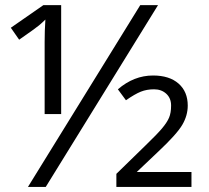

<svg xmlns="http://www.w3.org/2000/svg" viewBox="-20 -734 820 754"><path d="M220.2 -286.1H155.3V-568.8Q155.3 -613.3 158.2 -657.2Q146 -645 133.5 -634.5Q121.1 -624 55.2 -578.1L22.5 -625L150.4 -713.9H220.2ZM159.7 0H89.8L530.8 -713.9H600.6ZM581.1 -437.5Q645 -437.5 681.2 -405.8Q717.3 -374 717.3 -319.3Q717.3 -280.3 695.8 -243.7Q674.3 -207 602.1 -139.2L517.1 -58.6H731.9V0H437V-51.3L552.2 -163.6Q597.2 -207 616.5 -230Q635.7 -252.9 643.8 -271.7Q651.9 -290.5 651.9 -319.6Q651.9 -348.6 632.8 -366Q613.8 -383.3 585 -383.3Q556.2 -383.3 533 -374Q509.8 -364.7 474.6 -340.3L442.9 -383.3Q505.9 -437.5 581.1 -437.5Z"/></svg>

Font: Open Sans Hebrew
Style: Regular
Weight: 400
Foundry: Ascender Corporation, Yanek Iontef
Version: Version 2.001;PS 002.001;hotconv 1.0.70;makeotf.lib2.5.58329